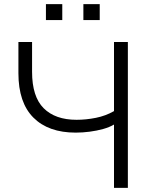

<svg xmlns="http://www.w3.org/2000/svg" viewBox="-20 -908 742 928"><path d="M531 0V-306Q509 -293 478.5 -284.5Q448 -276 413.5 -271.5Q379 -267 346 -267Q214 -267 141.5 -339.5Q69 -412 69 -554V-705H135V-561Q135 -441 191 -385Q247 -329 350 -329Q396 -329 443.5 -338.5Q491 -348 531 -371V-705H598V0ZM383 -811V-888H462V-811ZM202 -811V-888H281V-811Z"/></svg>

Font: Nunito Sans 9pt Light
Style: Regular
Weight: 300
Version: Version 3.101;gftools[0.9.27]